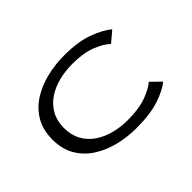

<svg xmlns="http://www.w3.org/2000/svg" viewBox="-121 -1018 1341 1341"><g transform="rotate(-45 550.0 -347.5)"><path d="M591 11Q504 11 420 -9.2Q336 -29.5 268 -72.8Q200 -116 159.5 -184Q119 -252 119 -348Q119 -444 160 -512.2Q201 -580.5 269.2 -623.2Q337.5 -666 421.8 -686Q506 -706 593 -706Q730.5 -706 821 -672Q911.5 -638 959.5 -597L880.5 -530.5Q846 -565.5 773.5 -594.5Q701 -623.5 591 -623.5Q519.5 -623.5 454.8 -606.8Q390 -590 340.2 -555.8Q290.5 -521.5 261.8 -469.8Q233 -418 233 -348Q233 -278 261.5 -226Q290 -174 339.5 -139.8Q389 -105.5 453.2 -88.5Q517.5 -71.5 589.5 -71.5Q699.5 -71.5 772.5 -98.5Q845.5 -125.5 880.5 -157.5L952.5 -87Q907 -49 818.2 -19Q729.5 11 591 11Z"/></g></svg>

Font: Trispace Expanded
Style: Regular
Weight: 400
Width: 7
Designer: Tyler Finck
Foundry: Etcetera Type Company
Version: Version 1.210; ttfautohint (v1.8.3)